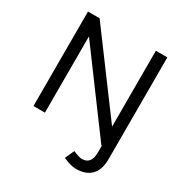

<svg xmlns="http://www.w3.org/2000/svg" viewBox="-204 -860 1181 1232"><g transform="rotate(30 387.0 -243.5)"><path d="M529 213Q491 213 434 187L465 119Q488 129 504.5 134Q521 139 531 139Q600 139 600 51V-419H681V53Q681 132 642.5 172.5Q604 213 529 213ZM93 0V-700H179L596 -138V-700H681V0H596L178 -565V0Z"/></g></svg>

Font: Figtree Light
Style: Regular
Weight: 400
Version: Version 2.002